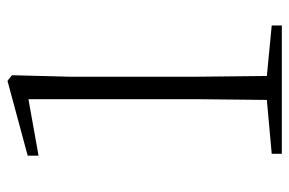

<svg xmlns="http://www.w3.org/2000/svg" viewBox="-150 -623 773 513"><g transform="rotate(-90 236.5 -366.5)"><path d="M225 0H425V-27L290 -40L288 -228V-565L292 -721L277 -733L77 -679V-650L228 -677V-228L226 -40L82 -27V0Z"/></g></svg>

Font: Noto Serif CJK SC ExtraLight
Style: Regular
Weight: 200
Designer: Ryoko NISHIZUKA 西塚涼子 (kana & ideographs); Frank Grießhammer (Latin, Greek & Cyrillic); Wenlong ZHANG 张文龙 (bopomofo); San
Foundry: Adobe
Version: Version 2.001;hotconv 1.1.0;makeotfexe 2.6.0